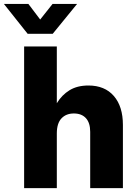

<svg xmlns="http://www.w3.org/2000/svg" viewBox="-77 -966 698 986"><path d="M214.8 -280.3V0H46.9V-727.5H214.8V-436Q240.7 -478.5 280.3 -502.7Q319.8 -526.9 377 -526.9Q460.9 -526.9 507.6 -473.1Q554.2 -419.4 554.2 -324.2V0H386.2V-289.1Q386.2 -335 364.3 -359.1Q342.3 -383.3 302.2 -383.3Q262.7 -383.3 238.8 -358.2Q214.8 -333 214.8 -280.3ZM68.8 -945.8 129.4 -865.7 192.9 -945.8H318.4V-945.3L193.8 -792.5H64.9L-56.6 -945.3V-945.8Z"/></svg>

Font: Inter Display ExtraBold
Style: Regular
Weight: 800
Designer: Rasmus Andersson
Foundry: rsms
Version: Version 4.000;git-a52131595